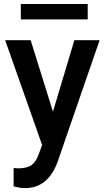

<svg xmlns="http://www.w3.org/2000/svg" viewBox="-20 -730 527 963"><path d="M5.9 0ZM245.6 -169.9 353 -528.3H479.5L269.5 80.1Q221.2 213.4 105.5 213.4Q79.6 213.4 48.3 204.6V112.8L70.8 114.3Q115.7 114.3 138.4 97.9Q161.1 81.5 174.3 43L191.4 -2.4L5.9 -528.3H133.8ZM419.9 -632.8H84.5V-710H419.9Z"/></svg>

Font: Roboto-o Medium
Style: Regular
Weight: 500
Designer: Google
Version: Version 2.134; 2016; ttfautohint (v1.6)